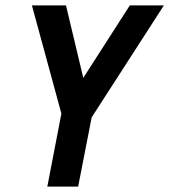

<svg xmlns="http://www.w3.org/2000/svg" viewBox="-20 -690 626 710"><path d="M155 0 207 -270 98 -670H224L288 -402L460 -670H586L319 -256L269 0Z"/></svg>

Font: Lode
Style: Bold Italic
Weight: 700
Italic angle: -11°
Monospace: yes
Designer: Belleve Invis
Foundry: Belleve Invis
Version: Version 29.2.0; ttfautohint (v1.8.3)